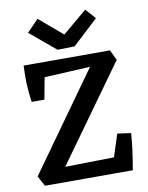

<svg xmlns="http://www.w3.org/2000/svg" viewBox="-96 -961 795 1029"><g transform="rotate(-10 301.5 -446.0)"><path d="M64 0 34 -56 422 -599 480 -611 533 -654 560 -598 164 -47 113 -33ZM64 0 122 -80 534 -87 542 0ZM542 0 437 -31 494 -208 568 -198Q564 -147 557.5 -99.5Q551 -52 542 0ZM72 -455Q67 -488 64 -525.5Q61 -563 61.5 -597.5Q62 -632 63 -654L169 -604L141 -455ZM85 -569 63 -654H533L493 -590ZM257 -706 117 -823 180 -888 307 -780 440 -892 489 -837 350 -708Z"/></g></svg>

Font: Eczar Medium
Style: Regular
Weight: 500
Designer: Vaibhav Singh
Foundry: Rosetta Type Foundry
Version: Version 2.000